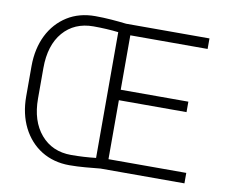

<svg xmlns="http://www.w3.org/2000/svg" viewBox="-80 -820 1093 928"><g transform="rotate(10 467.0 -355.5)"><path d="M314.9 -721.2C262.7 -721.2 217.3 -709 178.2 -684.6C99.6 -635.3 53.2 -544.9 53.2 -429.7V-281.2C53.2 -224.1 64.5 -173.3 86.4 -129.4C130.9 -41.5 211.9 10.3 315.9 10.3C369.1 10.3 420.9 4.4 467.8 0H879.4V-51.3H497.6V-340.8H829.6V-392.1H497.6V-659.2H877V-710.9H467.8C420.9 -716.3 368.2 -721.2 314.9 -721.2ZM111.3 -430.7C111.3 -505.4 129.9 -564.5 166.5 -606.9C203.1 -649.4 252.9 -670.9 314.9 -670.9C357.9 -670.9 399.9 -668.5 437.5 -664.1V-46.9C398.9 -42.5 358.4 -40 315.9 -40C253.9 -40 204.1 -62 167 -105.5C129.9 -148.9 111.3 -207.5 111.3 -281.2Z"/></g></svg>

Font: Vazirmatn ExtraLight
Style: Regular
Weight: 200
Designer: Saber Rastikerdar
Foundry: Saber Rastikerdar
Version: Version 33.003